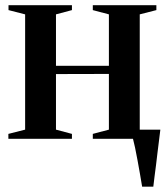

<svg xmlns="http://www.w3.org/2000/svg" viewBox="-20 -522 623 722"><path d="M514.5 180Q511 158.5 506.5 132.8Q502 107 497.2 81Q492.5 55 487.8 32.8Q483 10.5 479.5 -2.5L456 -34.5H583Q580.5 -14.5 577.8 7.5Q575 29.5 572.2 52.5Q569.5 75.5 566.8 98Q564 120.5 561.2 141.2Q558.5 162 556.5 180ZM11.5 0V-18.5L74.5 -34.5V-468L12 -484V-502.5H250.5V-484L190.5 -468V-274.5H389.5V-468L329 -484V-502.5H568V-484L505.5 -468V-34.5L568.5 -18.5V0H329V-18.5L389.5 -34.5V-244L190.5 -243.5V-34.5L250.5 -18.5V0Z"/></svg>

Font: Merriweather 144pt SemiBold
Style: Regular
Weight: 600
Version: Version 2.100